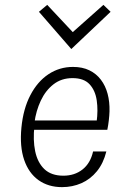

<svg xmlns="http://www.w3.org/2000/svg" viewBox="-20 -760 496 789"><path d="M235 9Q178.5 9 138.2 -19.8Q98 -48.5 79.2 -103.2Q60.5 -158 68 -235.5Q75.5 -313 104.8 -369Q134 -425 179.2 -455Q224.5 -485 280 -485Q318.5 -485 347 -471.2Q375.5 -457.5 394.5 -432.5Q413.5 -407.5 422.2 -374.5Q431 -341.5 430 -302.5Q429.5 -286 427.2 -266Q425 -246 421 -226.5H97L121.5 -242Q115 -185 124.5 -138.8Q134 -92.5 162.2 -65.2Q190.5 -38 240.5 -38Q286.5 -38 319 -63.5Q351.5 -89 362.5 -137.5H417Q405 -89 378.2 -56.2Q351.5 -23.5 314.5 -7.2Q277.5 9 235 9ZM121.5 -256 103.5 -265H401.5L377 -259Q383.5 -306.5 377.5 -347.5Q371.5 -388.5 348 -413.8Q324.5 -439 278 -439Q232.5 -439 199.8 -413.5Q167 -388 147.5 -346.2Q128 -304.5 121.5 -256ZM405 -740 434.5 -711.5 273 -558.5 140 -711.5 174 -740 279 -628Z"/></svg>

Font: Karla Light
Style: Italic
Weight: 300
Italic angle: -8°
Designer: Jonathan Pinhorn
Version: Version 2.004;gftools[0.9.33]